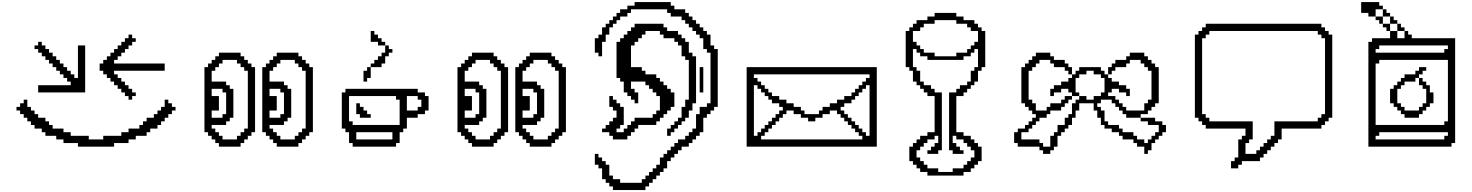

<svg xmlns="http://www.w3.org/2000/svg" viewBox="-20 -1449 14540 1897"><path d="M607.1 -71.4V-35.7H750V0H1107.1V-35.7H1250V-71.4H1321.4V-107.1H1428.6V-142.9H1464.3V-178.6H1535.7V-214.3H1571.4V-250H1607.1V-285.7H1642.9V-321.4H1678.6V-357.1H1714.3V-392.9H1678.6V-428.6H1642.9V-464.3H1607.1V-392.9H1571.4V-357.1H1535.7V-321.4H1500V-285.7H1428.6V-250H1392.9V-214.3H1357.1V-178.6H1250V-142.9H1178.6V-107.1H1000V-71.4H857.1V-107.1H678.6V-142.9H607.1V-178.6H500V-214.3H464.3V-250H428.6V-285.7H357.1V-321.4H321.4V-357.1H285.7V-392.9H250V-464.3H214.3V-428.6H178.6V-392.9H142.9V-357.1H178.6V-321.4H214.3V-285.7H250V-250H285.7V-214.3H321.4V-178.6H392.9V-142.9H428.6V-107.1H535.7V-71.4ZM357.1 -607.1V-535.7H821.4V-1000H750V-678.6H714.3V-714.3H678.6V-750H642.9V-785.7H607.1V-821.4H571.4V-857.1H535.7V-892.9H500V-928.6H464.3V-964.3H428.6V-1000H392.9V-1035.7H357.1V-1000H321.4V-964.3H357.1V-928.6H392.9V-892.9H428.6V-857.1H464.3V-821.4H500V-785.7H535.7V-750H571.4V-714.3H607.1V-678.6H642.9V-642.9H678.6V-607.1ZM964.3 -821.4V-750H1000V-714.3H1035.7V-678.6H1071.4V-642.9H1107.1V-607.1H1142.9V-571.4H1178.6V-535.7H1214.3V-500H1250V-464.3H1285.7V-500H1321.4V-535.7H1285.7V-571.4H1250V-607.1H1214.3V-642.9H1178.6V-678.6H1142.9V-714.3H1107.1V-750H1607.1V-821.4H1107.1V-857.1H1142.9V-892.9H1178.6V-928.6H1214.3V-964.3H1250V-1000H1285.7V-1035.7H1321.4V-1071.4H1285.7V-1107.1H1250V-1071.4H1214.3V-1035.7H1178.6V-1000H1142.9V-964.3H1107.1V-928.6H1071.4V-892.9H1035.7V-857.1H1000V-821.4Z M2178.6 -71.4V-107.1H2142.9V-142.9H2107.1V-178.6H2071.4V-214.3H2214.3V-250H2250V-285.7H2285.7V-571.4H2250V-607.1H2214.3V-642.9H2071.4V-750H2107.1V-785.7H2142.9V-821.4H2178.6V-857.1H2321.4V-821.4H2357.1V-785.7H2392.9V-750H2428.6V-178.6H2392.9V-142.9H2357.1V-107.1H2321.4V-71.4ZM2142.9 -35.7V0H2357.1V-35.7H2392.9V-71.4H2428.6V-107.1H2464.3V-142.9H2500V-785.7H2464.3V-821.4H2428.6V-857.1H2392.9V-892.9H2357.1V-928.6H2142.9V-892.9H2107.1V-857.1H2071.4V-821.4H2035.7V-785.7H2000V-142.9H2035.7V-107.1H2071.4V-71.4H2107.1V-35.7ZM2071.4 -285.7V-357.1H2142.9V-500H2071.4V-571.4H2178.6V-535.7H2214.3V-321.4H2178.6V-285.7ZM2750 -71.4V-107.1H2714.3V-142.9H2678.6V-178.6H2642.9V-214.3H2785.7V-250H2821.4V-285.7H2857.1V-571.4H2821.4V-607.1H2785.7V-642.9H2642.9V-750H2678.6V-785.7H2714.3V-821.4H2750V-857.1H2892.9V-821.4H2928.6V-785.7H2964.3V-750H3000V-178.6H2964.3V-142.9H2928.6V-107.1H2892.9V-71.4ZM2714.3 -35.7V0H2928.6V-35.7H2964.3V-71.4H3000V-107.1H3035.7V-142.9H3071.4V-785.7H3035.7V-821.4H3000V-857.1H2964.3V-892.9H2928.6V-928.6H2714.3V-892.9H2678.6V-857.1H2642.9V-821.4H2607.1V-785.7H2571.4V-142.9H2607.1V-107.1H2642.9V-71.4H2678.6V-35.7ZM2642.9 -285.7V-357.1H2714.3V-500H2642.9V-571.4H2750V-535.7H2785.7V-321.4H2750V-285.7Z M3464.3 -35.7V0H3892.9V-35.7H3928.6V-142.9H3964.3V-178.6H4000V-285.7H4107.1V-321.4H4178.6V-357.1H4214.3V-500H4178.6V-535.7H4107.1V-571.4H3392.9V-535.7H3357.1V-178.6H3392.9V-142.9H3428.6V-35.7ZM3857.1 -71.4H3500V-142.9H3857.1ZM3464.3 -214.3V-250H3428.6V-500H3892.9V-464.3H3928.6V-214.3ZM3500 -428.6V-321.4H3535.7V-285.7H3642.9V-321.4H3607.1V-357.1H3571.4V-392.9H3535.7V-428.6ZM4000 -357.1V-500H4107.1V-464.3H4142.9V-392.9H4107.1V-357.1ZM3571.4 -750V-642.9H3607.1V-678.6H3642.9V-785.7H3607.1V-750ZM3642.9 -821.4V-785.7H3750V-821.4H3785.7V-892.9H3821.4V-928.6H3857.1V-964.3H3821.4V-1000H3785.7V-928.6H3750V-892.9H3714.3V-857.1H3678.6V-821.4ZM3785.7 -1000V-1035.7H3750V-1071.4H3714.3V-1107.1H3678.6V-1142.9H3642.9V-1035.7H3714.3V-1000Z M4678.6 -71.4V-107.1H4642.9V-142.9H4607.1V-178.6H4571.4V-214.3H4714.3V-250H4750V-285.7H4785.7V-571.4H4750V-607.1H4714.3V-642.9H4571.4V-750H4607.1V-785.7H4642.9V-821.4H4678.6V-857.1H4821.4V-821.4H4857.1V-785.7H4892.9V-750H4928.6V-178.6H4892.9V-142.9H4857.1V-107.1H4821.4V-71.4ZM4642.9 -35.7V0H4857.1V-35.7H4892.9V-71.4H4928.6V-107.1H4964.3V-142.9H5000V-785.7H4964.3V-821.4H4928.6V-857.1H4892.9V-892.9H4857.1V-928.6H4642.9V-892.9H4607.1V-857.1H4571.4V-821.4H4535.7V-785.7H4500V-142.9H4535.7V-107.1H4571.4V-71.4H4607.1V-35.7ZM4571.4 -285.7V-357.1H4642.9V-500H4571.4V-571.4H4678.6V-535.7H4714.3V-321.4H4678.6V-285.7ZM5250 -71.4V-107.1H5214.3V-142.9H5178.6V-178.6H5142.9V-214.3H5285.7V-250H5321.4V-285.7H5357.1V-571.4H5321.4V-607.1H5285.7V-642.9H5142.9V-750H5178.6V-785.7H5214.3V-821.4H5250V-857.1H5392.9V-821.4H5428.6V-785.7H5464.3V-750H5500V-178.6H5464.3V-142.9H5428.6V-107.1H5392.9V-71.4ZM5214.3 -35.7V0H5428.6V-35.7H5464.3V-71.4H5500V-107.1H5535.7V-142.9H5571.4V-785.7H5535.7V-821.4H5500V-857.1H5464.3V-892.9H5428.6V-928.6H5214.3V-892.9H5178.6V-857.1H5142.9V-821.4H5107.1V-785.7H5071.4V-142.9H5107.1V-107.1H5142.9V-71.4H5178.6V-35.7ZM5142.9 -285.7V-357.1H5214.3V-500H5142.9V-571.4H5250V-535.7H5285.7V-321.4H5250V-285.7Z M5857.1 71.4V178.6H5892.9V214.3H5928.6V321.4H5964.3V357.1H6000V392.9H6035.7V428.6H6357.1V392.9H6392.9V357.1H6428.6V321.4H6464.3V285.7H6500V250H6535.7V214.3H6571.4V142.9H6607.1V107.1H6642.9V71.4H6678.6V35.7H6714.3V0H6785.7V-35.7H6821.4V-71.4H6857.1V-107.1H6892.9V-142.9H6928.6V-285.7H6964.3V-321.4H7000V-357.1H7035.7V-392.9H7071.4V-964.3H7035.7V-1000H7000V-1107.1H6964.3V-1142.9H6928.6V-1178.6H6892.9V-1214.3H6857.1V-1250H6821.4V-1285.7H6785.7V-1321.4H6750V-1357.1H6642.9V-1392.9H6607.1V-1428.6H6250V-1392.9H6178.6V-1357.1H6107.1V-1321.4H6071.4V-1285.7H6035.7V-1250H6000V-1214.3H5964.3V-1178.6H5928.6V-1107.1H5892.9V-1071.4H5857.1V-928.6H5892.9V-892.9H5928.6V-1035.7H5964.3V-1107.1H6000V-1178.6H6035.7V-1214.3H6071.4V-1250H6107.1V-1285.7H6178.6V-1321.4H6214.3V-1357.1H6571.4V-1321.4H6607.1V-1285.7H6714.3V-1250H6750V-1214.3H6785.7V-1178.6H6821.4V-1142.9H6857.1V-1107.1H6892.9V-1071.4H6928.6V-964.3H6964.3V-928.6H7000V-428.6H6964.3V-392.9H6892.9V-321.4H6857.1V-178.6H6821.4V-142.9H6785.7V-107.1H6750V-71.4H6678.6V-35.7H6642.9V0H6607.1V35.7H6571.4V71.4H6535.7V107.1H6500V178.6H6464.3V214.3H6428.6V250H6392.9V285.7H6357.1V321.4H6321.4V357.1H6107.1V321.4H6035.7V285.7H6000V178.6H5964.3V142.9H5928.6V107.1H5892.9V71.4ZM6071.4 -1035.7V-678.6H6107.1V-642.9H6142.9V-535.7H6178.6V-500H6214.3V-464.3H6250V-428.6H6285.7V-535.7H6250V-571.4H6214.3V-642.9H6357.1V-607.1H6392.9V-571.4H6428.6V-535.7H6464.3V-500H6500V-357.1H6464.3V-321.4H6428.6V-285.7H6250V-250H6214.3V-214.3H6178.6V-178.6H6142.9V-142.9H6071.4V-178.6H6107.1V-214.3H6142.9V-392.9H6107.1V-428.6H6071.4V-464.3H6035.7V-500H6000V-392.9H6035.7V-357.1H6071.4V-285.7H6035.7V-250H6000V-214.3H5964.3V-178.6H5928.6V-142.9H6000V-107.1H6035.7V-71.4H6178.6V-107.1H6214.3V-142.9H6250V-178.6H6285.7V-214.3H6464.3V-250H6500V-285.7H6535.7V-321.4H6571.4V-357.1H6607.1V-392.9H6642.9V-535.7H6607.1V-571.4H6571.4V-607.1H6535.7V-642.9H6500V-678.6H6464.3V-714.3H6357.1V-750H6321.4V-785.7H6214.3V-1000H6250V-1035.7H6285.7V-1071.4H6321.4V-1107.1H6357.1V-1142.9H6500V-1107.1H6535.7V-1071.4H6642.9V-1035.7H6678.6V-1000H6714.3V-892.9H6750V-857.1H6785.7V-464.3H6750V-392.9H6714.3V-285.7H6678.6V-250H6642.9V-214.3H6607.1V-178.6H6571.4V-107.1H6607.1V-142.9H6642.9V-178.6H6678.6V-214.3H6714.3V-250H6750V-285.7H6785.7V-357.1H6821.4V-428.6H6857.1V-892.9H6821.4V-928.6H6785.7V-1035.7H6750V-1071.4H6714.3V-1107.1H6678.6V-1142.9H6571.4V-1178.6H6535.7V-1214.3H6250V-1178.6H6214.3V-1142.9H6178.6V-1107.1H6142.9V-1071.4H6107.1V-1035.7ZM6892.9 -785.7V-535.7H6928.6V-785.7Z M8500 -71.4H7500V-107.1H7535.7V-142.9H7571.4V-178.6H7607.1V-214.3H7642.9V-250H7678.6V-285.7H7714.3V-321.4H7750V-357.1H7821.4V-321.4H7892.9V-285.7H7964.3V-250H8035.7V-285.7H8107.1V-321.4H8178.6V-357.1H8250V-321.4H8285.7V-285.7H8321.4V-250H8357.1V-214.3H8392.9V-178.6H8428.6V-142.9H8464.3V-107.1H8500ZM7357.1 -785.7V0H8642.9V-785.7ZM7428.6 -107.1V-607.1H7464.3V-571.4H7500V-535.7H7535.7V-500H7571.4V-464.3H7607.1V-428.6H7678.6V-392.9H7714.3V-357.1H7678.6V-321.4H7642.9V-285.7H7607.1V-250H7571.4V-214.3H7535.7V-178.6H7500V-142.9H7464.3V-107.1ZM8500 -142.9V-178.6H8464.3V-214.3H8428.6V-250H8392.9V-285.7H8357.1V-321.4H8321.4V-357.1H8285.7V-392.9H8321.4V-428.6H8392.9V-464.3H8428.6V-500H8464.3V-535.7H8500V-571.4H8535.7V-607.1H8571.4V-107.1H8535.7V-142.9ZM8571.4 -678.6H8535.7V-642.9H8500V-607.1H8464.3V-571.4H8428.6V-535.7H8392.9V-500H8321.4V-464.3H8250V-428.6H8178.6V-392.9H8107.1V-357.1H8071.4V-321.4H7928.6V-357.1H7892.9V-392.9H7821.4V-428.6H7750V-464.3H7678.6V-500H7607.1V-535.7H7571.4V-571.4H7535.7V-607.1H7500V-642.9H7464.3V-678.6H7428.6V-714.3H8571.4Z M9142.9 214.3V178.6H9107.1V142.9H9071.4V107.1H9035.7V35.7H9071.4V0H9107.1V-35.7H9142.9V-71.4H9214.3V-107.1H9250V-35.7H9214.3V0H9178.6V35.7H9142.9V71.4H9250V35.7H9285.7V-535.7H9214.3V-571.4H9178.6V-607.1H9107.1V-642.9H9071.4V-750H9035.7V-785.7H9000V-964.3H9035.7V-928.6H9071.4V-892.9H9142.9V-857.1H9500V-892.9H9571.4V-928.6H9607.1V-964.3H9642.9V-785.7H9607.1V-750H9571.4V-642.9H9535.7V-607.1H9464.3V-571.4H9428.6V-535.7H9357.1V35.7H9392.9V71.4H9500V35.7H9464.3V0H9428.6V-35.7H9392.9V-107.1H9428.6V-71.4H9500V-35.7H9535.7V0H9571.4V35.7H9607.1V107.1H9571.4V142.9H9535.7V178.6H9500V214.3H9392.9V250H9250V214.3ZM9142.9 -107.1H9071.4V-71.4H9035.7V-35.7H9000V0H8964.3V142.9H9000V178.6H9035.7V214.3H9071.4V250H9142.9V285.7H9500V250H9571.4V214.3H9607.1V178.6H9642.9V142.9H9678.6V0H9642.9V-35.7H9607.1V-71.4H9571.4V-107.1H9500V-142.9H9428.6V-500H9500V-535.7H9535.7V-571.4H9571.4V-607.1H9607.1V-642.9H9642.9V-750H9678.6V-785.7H9714.3V-1142.9H9678.6V-1178.6H9642.9V-1214.3H9607.1V-1250H9500V-1285.7H9428.6V-1321.4H9214.3V-1285.7H9142.9V-1250H9035.7V-1214.3H9000V-1178.6H8964.3V-1142.9H8928.6V-785.7H8964.3V-750H9000V-642.9H9035.7V-607.1H9071.4V-571.4H9107.1V-535.7H9142.9V-500H9214.3V-142.9H9142.9ZM9642.9 -1035.7H9607.1V-1000H9571.4V-964.3H9535.7V-928.6H9428.6V-892.9H9214.3V-928.6H9107.1V-964.3H9071.4V-1000H9035.7V-1035.7H9000V-1142.9H9071.4V-1178.6H9107.1V-1214.3H9214.3V-1250H9428.6V-1214.3H9535.7V-1178.6H9571.4V-1142.9H9642.9Z M10000 -142.9V-35.7H10035.7V0H10250V35.7H10285.7V71.4H10357.1V35.7H10392.9V0H10428.6V-107.1H10464.3V-142.9H10500V-178.6H10535.7V-214.3H10571.4V-285.7H10607.1V-357.1H10642.9V-428.6H10785.7V-357.1H10821.4V-285.7H10857.1V-214.3H10892.9V-178.6H10964.3V-142.9H11035.7V-107.1H11071.4V-71.4H11178.6V-35.7H11214.3V0H11285.7V71.4H11321.4V35.7H11357.1V-35.7H11392.9V-71.4H11428.6V-107.1H11464.3V-142.9H11500V-214.3H11464.3V-250H11392.9V-285.7H11250V-250H11321.4V-214.3H11428.6V-142.9H11392.9V-107.1H11357.1V-71.4H11321.4V-35.7H11285.7V-71.4H11214.3V-107.1H11178.6V-142.9H11071.4V-178.6H11035.7V-214.3H10928.6V-250H10892.9V-357.1H10857.1V-392.9H10821.4V-428.6H10857.1V-464.3H10964.3V-428.6H11000V-392.9H11035.7V-357.1H11071.4V-321.4H11107.1V-285.7H11250V-321.4H11321.4V-357.1H11357.1V-392.9H11392.9V-428.6H11428.6V-785.7H11392.9V-821.4H11357.1V-857.1H11321.4V-892.9H11285.7V-928.6H11142.9V-892.9H11107.1V-857.1H11000V-821.4H10964.3V-785.7H10928.6V-714.3H10964.3V-750H11000V-785.7H11107.1V-821.4H11142.9V-857.1H11250V-821.4H11285.7V-785.7H11321.4V-750H11357.1V-464.3H11321.4V-428.6H11285.7V-357.1H11107.1V-392.9H11071.4V-428.6H11035.7V-464.3H11000V-500H10928.6V-535.7H10964.3V-571.4H11035.7V-535.7H11107.1V-500H11142.9V-571.4H11107.1V-607.1H11035.7V-642.9H10964.3V-678.6H10928.6V-714.3H10892.9V-750H10857.1V-785.7H10642.9V-750H10607.1V-714.3H10571.4V-678.6H10535.7V-642.9H10464.3V-607.1H10392.9V-571.4H10357.1V-500H10392.9V-535.7H10464.3V-571.4H10535.7V-535.7H10571.4V-500H10642.9V-535.7H10607.1V-678.6H10642.9V-714.3H10714.3V-750H10785.7V-714.3H10857.1V-678.6H10892.9V-535.7H10857.1V-500H10785.7V-464.3H10714.3V-500H10642.9V-464.3H10607.1V-428.6H10571.4V-321.4H10535.7V-285.7H10500V-214.3H10428.6V-142.9H10392.9V-107.1H10357.1V0H10285.7V-35.7H10250V-71.4H10071.4V-142.9H10142.9V-178.6H10178.6V-214.3H10214.3V-250H10250V-285.7H10321.4V-321.4H10357.1V-357.1H10464.3V-392.9H10500V-428.6H10535.7V-464.3H10571.4V-500H10500V-464.3H10464.3V-428.6H10357.1V-392.9H10321.4V-357.1H10214.3V-428.6H10178.6V-464.3H10142.9V-750H10178.6V-785.7H10214.3V-821.4H10250V-857.1H10357.1V-821.4H10392.9V-785.7H10500V-750H10535.7V-714.3H10571.4V-785.7H10535.7V-821.4H10500V-857.1H10392.9V-892.9H10357.1V-928.6H10214.3V-892.9H10178.6V-857.1H10142.9V-821.4H10107.1V-785.7H10071.4V-428.6H10107.1V-392.9H10142.9V-357.1H10178.6V-321.4H10214.3V-285.7H10178.6V-250H10142.9V-214.3H10107.1V-178.6H10035.7V-142.9Z M12142.9 142.9V214.3H12214.3V178.6H12250V142.9H12428.6V107.1H12464.3V71.4H12500V35.7H12535.7V0H12571.4V-35.7H12607.1V-71.4H12642.9V-178.6H13035.7V-214.3H13071.4V-250H13107.1V-285.7H13142.9V-1107.1H13107.1V-1142.9H13071.4V-1178.6H13035.7V-1214.3H11892.9V-1178.6H11857.1V-1142.9H11821.4V-1107.1H11785.7V-285.7H11821.4V-250H11857.1V-214.3H11892.9V-178.6H12285.7V-107.1H12250V-71.4H12214.3V107.1H12178.6V142.9ZM12285.7 71.4V-35.7H12321.4V-71.4H12357.1V-250H11928.6V-285.7H11892.9V-321.4H11857.1V-1071.4H11892.9V-1107.1H11928.6V-1142.9H13000V-1107.1H13035.7V-1071.4H13071.4V-321.4H13035.7V-285.7H13000V-250H12571.4V-107.1H12535.7V-71.4H12500V-35.7H12464.3V0H12428.6V35.7H12392.9V71.4Z M13500 -1035.7V0H14321.4V-35.7H14357.1V-1071.4H13928.6V-1107.1H13892.9V-1142.9H13857.1V-1071.4H13785.7V-1142.9H13714.3V-1071.4H13535.7V-1035.7ZM14250 -71.4H13571.4V-107.1H13607.1V-142.9H14285.7V-107.1H14250ZM14285.7 -250H14250V-214.3H13571.4V-821.4H13607.1V-857.1H14285.7ZM14285.7 -964.3H14250V-928.6H13571.4V-964.3H13607.1V-1000H14285.7ZM13714.3 -571.4V-428.6H13750V-392.9H13785.7V-357.1H13821.4V-321.4H13857.1V-285.7H14000V-321.4H14035.7V-357.1H14071.4V-392.9H14107.1V-428.6H14142.9V-535.7H14107.1V-607.1H14071.4V-642.9H14035.7V-678.6H14000V-607.1H14035.7V-571.4H14071.4V-428.6H14035.7V-392.9H14000V-357.1H13857.1V-392.9H13821.4V-428.6H13785.7V-571.4H13821.4V-607.1H13857.1V-642.9H13964.3V-678.6H14000V-714.3H14035.7V-750H14071.4V-785.7H14000V-750H13964.3V-714.3H13857.1V-678.6H13821.4V-642.9H13785.7V-607.1H13750V-571.4ZM13714.3 -1142.9V-1214.3H13642.9V-1178.6H13678.6V-1142.9ZM13642.9 -1214.3V-1285.7H13571.4V-1250H13607.1V-1214.3ZM13571.4 -1285.7V-1357.1H13642.9V-1392.9H13607.1V-1428.6H13428.6V-1321.4H13500V-1285.7ZM13642.9 -1357.1V-1285.7H13714.3V-1321.4H13678.6V-1357.1ZM13714.3 -1285.7V-1214.3H13785.7V-1250H13750V-1285.7ZM13785.7 -1214.3V-1142.9H13857.1V-1178.6H13821.4V-1214.3Z"/></svg>

Font: Gossip Icons High Pixel
Style: Regular
Weight: 500
Designer: Deborah Khodanovich
Version: Version 1.001;Glyphs 3.3.1 (3343)